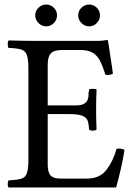

<svg xmlns="http://www.w3.org/2000/svg" viewBox="-20 -825 582 845"><path d="M324 -757Q324 -777 338.5 -791Q353 -805 372 -805Q392 -805 406 -791Q420 -777 420 -757Q420 -738 406 -723.5Q392 -709 372 -709Q353 -709 338.5 -723.5Q324 -738 324 -757ZM135 -757Q135 -777 149.5 -791Q164 -805 183 -805Q203 -805 217 -791Q231 -777 231 -757Q231 -738 217 -723.5Q203 -709 183 -709Q164 -709 149.5 -723.5Q135 -738 135 -757ZM312 -361Q339 -361 351 -369Q363 -377 366.5 -388.5Q370 -400 370 -408Q370 -410 369.5 -412Q369 -414 369 -415Q369 -418 370 -418Q372 -418 372 -431Q374 -433 379 -433.5Q384 -434 388 -434Q393 -434 398 -433.5Q403 -433 405 -431Q404 -413 403.5 -388.5Q403 -364 403 -343Q403 -318 403.5 -296.5Q404 -275 405 -255Q400 -250 388 -250Q377 -250 372 -255Q371 -278 366 -293Q361 -308 342.5 -315.5Q324 -323 281 -323H190V-102Q190 -67 202.5 -53Q215 -39 246 -39H362Q419 -39 448.5 -77.5Q478 -116 493 -170Q496 -171 499 -171Q502 -171 505 -171Q518 -171 528 -165Q522 -127 512 -82.5Q502 -38 491 0H18Q14 -4 14 -14Q14 -27 18 -31Q53 -33 72 -38Q91 -43 98 -62Q105 -81 105 -122V-523Q105 -565 98 -583.5Q91 -602 72 -607.5Q53 -613 18 -614Q14 -618 14 -630Q14 -643 18 -647Q48 -646 86 -645.5Q124 -645 147 -645H402Q420 -645 429 -646Q438 -647 451 -649Q455 -649 455 -646Q456 -643 458.5 -626Q461 -609 464.5 -586Q468 -563 471.5 -539.5Q475 -516 477 -501Q467 -495 453 -495Q451 -495 448.5 -495.5Q446 -496 444 -496Q433 -531 421.5 -555Q410 -579 389.5 -592Q369 -605 331 -605H256Q216 -605 203 -589.5Q190 -574 190 -541V-361Z"/></svg>

Font: Triodion
Style: Regular
Weight: 400
Version: Version 1.201; ttfautohint (v1.8.4.7-5d5b)